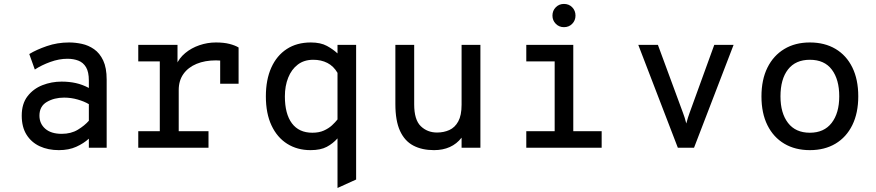

<svg xmlns="http://www.w3.org/2000/svg" viewBox="-20 -734 4352 954"><path d="M272.5 12Q219 12 177.5 -7.2Q136 -26.5 112 -64.5Q88 -102.5 88 -159.5Q88 -218.5 116.8 -255.8Q145.5 -293 190.8 -310.8Q236 -328.5 286 -328.5Q324 -328.5 356.8 -321.2Q389.5 -314 421.5 -297V-333.5Q421.5 -376.5 407.5 -400Q393.5 -423.5 369.2 -432.8Q345 -442 315 -442Q273.5 -442 230 -426.2Q186.5 -410.5 153 -388.5L125.5 -465.5Q160.5 -487 212.8 -505Q265 -523 323.5 -523Q354.5 -523 387 -516Q419.5 -509 447.5 -489.5Q475.5 -470 492.8 -433.5Q510 -397 510 -338.5V0H421.5V-45Q396 -21.5 359 -4.8Q322 12 272.5 12ZM286.5 -69Q333 -69 366.8 -89.5Q400.5 -110 421.5 -134V-216.5Q399 -230 366 -239.5Q333 -249 298.5 -249Q249.5 -249 212.8 -227.5Q176 -206 176 -159.5Q176 -119.5 205 -94.2Q234 -69 286.5 -69Z M667 0V-82H774V-429H667V-511H862V-397L856 -411.5Q870 -445 900.2 -470.2Q930.5 -495.5 970.5 -509.2Q1010.5 -523 1053 -523Q1092 -523 1120.2 -515.8Q1148.5 -508.5 1165.5 -498V-318H1074V-470.5L1107 -428Q1093.5 -431.5 1080 -432.8Q1066.5 -434 1053 -434Q998.5 -434 956.8 -416.8Q915 -399.5 891.5 -366.5Q868 -333.5 868 -286.5V-82H1016V0Z M1657 200V-46.5Q1634.5 -21 1603.8 -4.5Q1573 12 1523 12Q1457 12 1407 -19.5Q1357 -51 1329 -110.8Q1301 -170.5 1301 -255Q1301 -338 1328 -398Q1355 -458 1405 -490.5Q1455 -523 1524.5 -523Q1573 -523 1604.5 -505.8Q1636 -488.5 1657 -468.5V-511H1749.5V158ZM1532 -74.5Q1565 -74.5 1589 -85.2Q1613 -96 1629.5 -111.2Q1646 -126.5 1657 -140.5V-372Q1637.5 -405.5 1606.8 -421.2Q1576 -437 1536.5 -437Q1491 -437 1459.8 -413.2Q1428.5 -389.5 1412 -348.2Q1395.5 -307 1395.5 -255Q1395.5 -168 1430.5 -121.2Q1465.5 -74.5 1532 -74.5Z M2136.5 12Q2076.5 12 2033.5 -10.8Q1990.5 -33.5 1967.5 -83.8Q1944.5 -134 1944.5 -217V-511H2038V-215.5Q2038 -138.5 2070.8 -107Q2103.5 -75.5 2151.5 -75.5Q2185 -75.5 2212.8 -88Q2240.5 -100.5 2257 -130.8Q2273.5 -161 2273.5 -213.5V-511H2367V0H2273.5V-50Q2249.5 -19 2215 -3.5Q2180.5 12 2136.5 12Z M2736 -10V-511H2828.5V-10ZM2595 0V-82H2969.5V0ZM2595 -429V-511H2791V-429ZM2782 -599Q2758 -599 2741.5 -615.8Q2725 -632.5 2725 -656.5Q2725 -681 2741.5 -697.8Q2758 -714.5 2782 -714.5Q2807 -714.5 2823.2 -697.8Q2839.5 -681 2839.5 -656.5Q2839.5 -632.5 2823.2 -615.8Q2807 -599 2782 -599Z M3348 0 3151.5 -511H3249L3373.5 -173.5Q3378 -162 3382 -149.2Q3386 -136.5 3390 -120.5Q3394 -136.5 3398.2 -149.2Q3402.5 -162 3406.5 -173.5L3529 -511H3625L3428.5 0Z M4004 12Q3931 12 3877 -20Q3823 -52 3793.2 -111.8Q3763.5 -171.5 3763.5 -255Q3763.5 -338 3793.2 -398Q3823 -458 3877 -490.5Q3931 -523 4004 -523Q4077.5 -523 4131.5 -491Q4185.5 -459 4215 -399Q4244.5 -339 4244.5 -255.5Q4244.5 -172.5 4215 -112.5Q4185.5 -52.5 4131.5 -20.2Q4077.5 12 4004 12ZM4004 -74.5Q4074.5 -74.5 4112.2 -123.2Q4150 -172 4150 -255.5Q4150 -339 4113.2 -388Q4076.5 -437 4004 -437Q3933 -437 3895.5 -389Q3858 -341 3858 -255Q3858 -172 3895.5 -123.2Q3933 -74.5 4004 -74.5Z"/></svg>

Font: Overpass Mono Medium
Style: Regular
Weight: 500
Monospace: yes
Designer: Delve Withrington, Dave Bailey
Foundry: Delve Fonts LLC
Version: Version 4.000